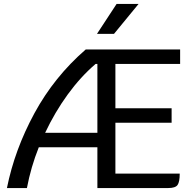

<svg xmlns="http://www.w3.org/2000/svg" viewBox="-20 -950 983 970"><path d="M563 -627V-403H847V-330H563V-73H888Q888 -31 877 -15.5Q866 0 830 0H472V-206H176Q136 -106 116 0H15Q54 -194 154 -378Q254 -562 413 -700H890V-627ZM472 -279V-627H463Q387 -562 322 -472.5Q257 -383 208 -279ZM569 -930H680L556 -779H470Z"/></svg>

Font: Krub Medium
Style: Regular
Weight: 500
Designer: Ekaluck Peanpanawate
Foundry: Cadson Demak Co.,Ltd.
Version: Version 1.000; ttfautohint (v1.6)